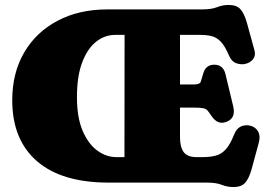

<svg xmlns="http://www.w3.org/2000/svg" viewBox="-20 -738 1082 776"><path d="M414 -700H796Q835 -700 857.2 -709Q879.5 -718 904.5 -718Q936 -718 951.5 -701Q967 -684 978 -645.5L1008.5 -534.5Q1014.5 -513.5 1002.2 -498.2Q990 -483 968 -479Q951 -476.5 933.5 -483Q916 -489.5 905 -514.5Q889 -552.5 872.2 -569.8Q855.5 -587 835.5 -592Q815.5 -597 789 -597H707.5V-396.5H761.5Q788 -396.5 791.5 -408Q795 -419.5 802 -443Q812.5 -476.5 846 -476.5Q882.5 -476.5 891.5 -437.5L922.5 -308.5Q934.5 -259 893.5 -245Q860 -233 836.5 -267Q826.5 -282 820.2 -289.8Q814 -297.5 803.2 -300.2Q792.5 -303 768 -303H707.5V-183.5Q707.5 -143.5 722.5 -123.2Q737.5 -103 774 -103H799Q831 -103 853.8 -109.5Q876.5 -116 893.8 -135.8Q911 -155.5 926.5 -195Q935.5 -217.5 952 -226Q968.5 -234.5 989.5 -230.5Q1012.5 -225.5 1023 -206.8Q1033.5 -188 1026 -161.5L997 -54.5Q986.5 -17 971 0.5Q955.5 18 923.5 18Q898.5 18 876.2 9Q854 0 815 0H418.5Q229.5 0 129.5 -86.5Q29.5 -173 29.5 -333Q29.5 -443.5 77.8 -526Q126 -608.5 212.8 -654.2Q299.5 -700 414 -700ZM291 -345.5Q291 -262.5 314.2 -208.8Q337.5 -155 373.8 -129Q410 -103 450 -103H483L483.5 -597H446Q403 -597 368 -569Q333 -541 312 -485.2Q291 -429.5 291 -345.5Z"/></svg>

Font: Fraunces 72pt S100 Black
Style: Regular
Weight: 900
Version: Version 1.000; ttfautohint (v1.8.3)